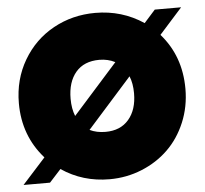

<svg xmlns="http://www.w3.org/2000/svg" viewBox="-52 -775 892 836"><g transform="rotate(-5 394.0 -356.5)"><path d="M756.8 -356.9Q756.8 -278.8 728.3 -210.7Q699.7 -142.6 650.6 -95Q601.6 -47.4 534.9 -20.3Q468.3 6.8 394 6.8Q276.9 6.8 184.1 -56.2L133.8 -1H18.1L119.1 -112.8Q28.8 -214.4 28.8 -356.9Q28.8 -460.9 78.1 -544.7Q127.4 -628.4 210.7 -674.3Q293.9 -720.2 394 -720.2Q510.7 -720.2 605 -657.2L653.8 -711.9H769L668.9 -600.1Q756.8 -500 756.8 -356.9ZM254.9 -356.9Q254.9 -313.5 268.1 -280.8L462.9 -499Q431.6 -515.1 394 -515.1Q327.1 -515.1 291 -472.7Q254.9 -430.2 254.9 -356.9ZM394 -200.2Q459.5 -200.2 495.8 -242.7Q532.2 -285.2 532.2 -356.9Q532.2 -400.4 519 -432.1L325.2 -214.8Q355.5 -200.2 394 -200.2Z"/></g></svg>

Font: SVN-Poppins Black
Style: Regular
Weight: 900
Designer: Ninad Kale (Devanagari), Jonny Pinhorn (Latin)
Foundry: Indian Type Foundry
Version: Version 3.002 2017